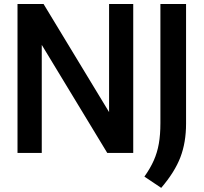

<svg xmlns="http://www.w3.org/2000/svg" viewBox="-20 -760 1012 954"><path d="M67 0V-740H196.5L522 -203V-740H642V0H513L187.5 -537V0ZM781 173.5 697.5 117.5Q727 76 744.2 37Q761.5 -2 769.2 -46.2Q777 -90.5 777 -148V-740H904.5V-145.5Q904.5 -52.5 876.5 21Q848.5 94.5 781 173.5Z"/></svg>

Font: Encode Sans SemiCondensed SemiCondensed SemiBold
Style: Regular
Weight: 600
Width: 4
Designer: Multiple Designers
Foundry: Impallari Type
Version: Version 3.000; ttfautohint (v1.8.3) -l 8 -r 50 -G 200 -x 14 